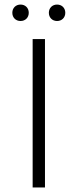

<svg xmlns="http://www.w3.org/2000/svg" viewBox="-20 -821 340 841"><path d="M123 0H177V-650H123ZM34 -765C34 -744 49 -729 70 -729C91 -729 106 -744 106 -765C106 -786 91 -801 70 -801C49 -801 34 -786 34 -765ZM194 -765C194 -744 209 -729 230 -729C251 -729 266 -744 266 -765C266 -786 251 -801 230 -801C209 -801 194 -786 194 -765Z"/></svg>

Font: Grotesk 01 Extrafine
Style: Bold
Weight: 400
Designer: Frank Adebiaye, contributions by Jérémy Landes, Ariel Martín Pérez
Foundry: Velvetyne Type Foundry
Version: Version 3.000;Glyphs 3.1.2 (3150)